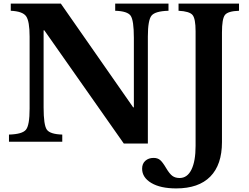

<svg xmlns="http://www.w3.org/2000/svg" viewBox="-20 -790 1387 1070"><path d="M804 10H670L227 -621H223V-191Q223 -93 241 -67.5Q259 -42 327 -40V0H30V-40Q104 -42 124.5 -67Q145 -92 145 -184V-586Q145 -672 125.5 -699.5Q106 -727 40 -730V-770H319L722 -192H726V-579Q726 -677 708 -702.5Q690 -728 622 -730V-770H919V-730Q845 -728 824.5 -703Q804 -678 804 -586ZM1070 23V-616Q1070 -686 1053 -706.5Q1036 -727 975 -730V-770H1312V-730Q1250 -728 1233.5 -706.5Q1217 -685 1217 -609V2Q1217 128 1152 194Q1087 260 962 260Q874 260 823 229.5Q772 199 772 150Q772 122 790 106Q808 90 836 90Q858 90 872 101.5Q886 113 906 147Q925 179 941 190.5Q957 202 981 202Q1024 202 1047 155Q1070 108 1070 23Z"/></svg>

Font: Libre Baskerville
Style: Bold
Weight: 700
Designer: Pablo Impallari, Rodrigo Fuenzalida
Foundry: Pablo Impallari, Rodrigo Fuenzalida
Version: Version 1.000